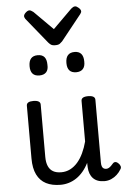

<svg xmlns="http://www.w3.org/2000/svg" viewBox="-68 -1124 782 1189"><g transform="rotate(-5 323.0 -529.0)"><path d="M260 17Q207 17 170 -2Q133 -21 113.5 -60.5Q94 -100 94 -161V-489Q94 -502 104.5 -508.5Q115 -515 136 -515Q158 -515 169 -508.5Q180 -502 180 -489V-163Q180 -129 190 -106Q200 -83 220 -71.5Q240 -60 271 -60Q301 -60 326.5 -73Q352 -86 372.5 -109.5Q393 -133 408.5 -166Q424 -199 434 -237V-489Q434 -502 444.5 -508.5Q455 -515 477 -515Q498 -515 509 -508.5Q520 -502 520 -489V-99Q520 -84 523.5 -74.5Q527 -65 534 -61Q541 -57 550 -57Q558 -57 565.5 -61Q573 -65 580.5 -72.5Q588 -80 595 -88Q602 -95 611.5 -93.5Q621 -92 630 -82Q637 -75 640 -65.5Q643 -56 637 -47Q626 -28 610 -13.5Q594 1 574.5 9.5Q555 18 533 18Q509 18 491.5 11.5Q474 5 462 -7.5Q450 -20 443.5 -37.5Q437 -55 436 -76L435 -104Q420 -74 400.5 -51Q381 -28 358.5 -13Q336 2 311 9.5Q286 17 260 17ZM188 -669Q160 -669 146 -684.5Q132 -700 132 -731Q132 -763 146 -779Q160 -795 188 -795Q216 -795 229.5 -779Q243 -763 243 -731Q245 -700 230.5 -684.5Q216 -669 188 -669ZM417 -669Q389 -669 375 -684.5Q361 -700 361 -731Q361 -763 375 -779Q389 -795 417 -795Q444 -795 458 -779Q472 -763 472 -731Q473 -700 458.5 -684.5Q444 -669 417 -669ZM445 -1076Q454 -1076 467 -1064.5Q480 -1053 480 -1042Q480 -1040 479 -1036.5Q478 -1033 473 -1026L346 -867Q340 -861 331 -854Q322 -847 302 -847Q283 -847 274 -854Q265 -861 260 -867L131 -1026Q127 -1033 126 -1036.5Q125 -1040 125 -1042Q125 -1053 137.5 -1064.5Q150 -1076 160 -1076Q166 -1076 172 -1072.5Q178 -1069 185 -1064L302 -947L420 -1064Q426 -1069 432 -1072.5Q438 -1076 445 -1076Z"/></g></svg>

Font: Playwrite GB J
Style: Regular
Weight: 400
Designer: Veronika Burian, José Scaglione
Foundry: TypeTogether
Version: Version 1.002